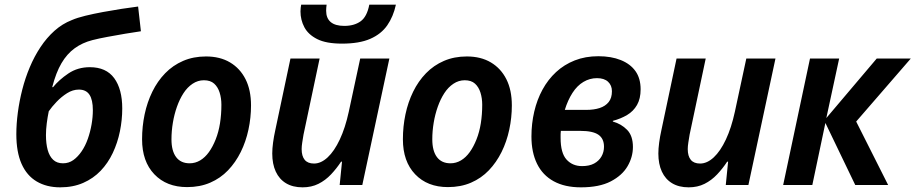

<svg xmlns="http://www.w3.org/2000/svg" viewBox="-20 -793 3924 823"><path d="M238 10Q180 10 137.5 -15Q95 -40 72.5 -90.5Q50 -141 50 -218Q50 -262 56.5 -311Q63 -360 75.5 -409Q88 -458 107.5 -504.5Q127 -551 153.5 -591Q180 -631 213.5 -661Q247 -691 288 -707Q311 -717 346 -725.5Q381 -734 421.5 -741.5Q462 -749 501 -755Q540 -761 572 -765L584 -659Q555 -655 517 -648.5Q479 -642 441 -635Q403 -628 376 -621Q333 -610 300 -586Q267 -562 243.5 -522Q220 -482 204 -420L207 -419Q233 -451 273 -478Q313 -505 365 -505Q435 -505 469.5 -458Q504 -411 504 -328Q504 -279 494 -230Q484 -181 463.5 -137.5Q443 -94 411.5 -61Q380 -28 336.5 -9Q293 10 238 10ZM250 -93Q275 -93 294.5 -107Q314 -121 330 -144.5Q346 -168 356.5 -198Q367 -228 372.5 -259.5Q378 -291 378 -321Q378 -365 363.5 -387Q349 -409 318 -409Q292 -409 267.5 -393.5Q243 -378 222.5 -356.5Q202 -335 189 -316Q184 -292 180.5 -265Q177 -238 177 -214Q177 -177 184.5 -150Q192 -123 208 -108Q224 -93 250 -93Z M782 9Q694 9 641.5 -46Q589 -101 589 -196Q589 -251 600 -303Q611 -355 633 -400Q655 -445 688 -479Q721 -513 765 -532Q809 -551 863 -551Q923 -551 966 -525.5Q1009 -500 1032.5 -453.5Q1056 -407 1056 -341Q1056 -289 1045 -237.5Q1034 -186 1012 -141.5Q990 -97 957.5 -63Q925 -29 881 -10Q837 9 782 9ZM793 -93Q817 -93 838 -105.5Q859 -118 875.5 -141Q892 -164 904.5 -195.5Q917 -227 923 -264.5Q929 -302 929 -344Q929 -372 921.5 -396Q914 -420 898 -434.5Q882 -449 854 -449Q828 -449 805.5 -434Q783 -419 766.5 -393.5Q750 -368 738.5 -335.5Q727 -303 721 -267Q715 -231 715 -196Q715 -146 735 -119.5Q755 -93 793 -93Z M1446 -606Q1378 -606 1339.5 -625.5Q1301 -645 1284.5 -676.5Q1268 -708 1268 -744Q1268 -752 1269 -760Q1270 -768 1271 -773H1380Q1379 -765 1378.5 -759.5Q1378 -754 1378 -747Q1378 -715 1397.5 -698.5Q1417 -682 1456 -682Q1498 -682 1525.5 -701.5Q1553 -721 1563 -773H1677Q1666 -722 1640 -684.5Q1614 -647 1567 -626.5Q1520 -606 1446 -606ZM1277 10Q1235 10 1206 -7.5Q1177 -25 1162 -57.5Q1147 -90 1147 -135Q1147 -156 1150.5 -182Q1154 -208 1160 -235L1225 -542H1350L1281 -216Q1278 -198 1275.5 -182Q1273 -166 1273 -154Q1273 -124 1286 -108Q1299 -92 1326 -92Q1356 -92 1384.5 -118.5Q1413 -145 1436.5 -195Q1460 -245 1475 -314L1524 -542H1649L1533 0H1436L1446 -100H1442Q1423 -71 1399 -45.5Q1375 -20 1345 -5Q1315 10 1277 10Z M1900 9Q1812 9 1759.5 -46Q1707 -101 1707 -196Q1707 -251 1718 -303Q1729 -355 1751 -400Q1773 -445 1806 -479Q1839 -513 1883 -532Q1927 -551 1981 -551Q2041 -551 2084 -525.5Q2127 -500 2150.5 -453.5Q2174 -407 2174 -341Q2174 -289 2163 -237.5Q2152 -186 2130 -141.5Q2108 -97 2075.5 -63Q2043 -29 1999 -10Q1955 9 1900 9ZM1911 -93Q1935 -93 1956 -105.5Q1977 -118 1993.5 -141Q2010 -164 2022.5 -195.5Q2035 -227 2041 -264.5Q2047 -302 2047 -344Q2047 -372 2039.5 -396Q2032 -420 2016 -434.5Q2000 -449 1972 -449Q1946 -449 1923.5 -434Q1901 -419 1884.5 -393.5Q1868 -368 1856.5 -335.5Q1845 -303 1839 -267Q1833 -231 1833 -196Q1833 -146 1853 -119.5Q1873 -93 1911 -93Z M2470 10Q2401 10 2353.5 -16Q2306 -42 2282 -91Q2258 -140 2258 -208Q2258 -263 2270 -314.5Q2282 -366 2305.5 -409Q2329 -452 2363.5 -484Q2398 -516 2443.5 -534Q2489 -552 2545 -552Q2600 -552 2641 -535.5Q2682 -519 2704 -488Q2726 -457 2726 -410Q2726 -370 2710.5 -343Q2695 -316 2668 -300Q2641 -284 2607 -275V-272Q2643 -262 2668 -236.5Q2693 -211 2693 -163Q2693 -120 2670 -80.5Q2647 -41 2598 -15.5Q2549 10 2470 10ZM2475 -81Q2506 -81 2526.5 -92Q2547 -103 2558 -122Q2569 -141 2569 -164Q2569 -199 2545 -215.5Q2521 -232 2468 -232H2384Q2383 -226 2383 -218Q2383 -210 2383 -202Q2383 -137 2408.5 -109Q2434 -81 2475 -81ZM2493 -322Q2526 -322 2550.5 -330Q2575 -338 2589 -355.5Q2603 -373 2603 -402Q2603 -427 2586.5 -442.5Q2570 -458 2539 -458Q2508 -458 2481 -442Q2454 -426 2434 -395Q2414 -364 2401 -322Z M2932 10Q2890 10 2861 -7.5Q2832 -25 2817 -57.5Q2802 -90 2802 -135Q2802 -156 2805.5 -182Q2809 -208 2815 -235L2880 -542H3005L2936 -216Q2933 -198 2930.5 -182Q2928 -166 2928 -154Q2928 -124 2941 -108Q2954 -92 2981 -92Q3011 -92 3039.5 -118.5Q3068 -145 3091.5 -195Q3115 -245 3130 -314L3179 -542H3304L3188 0H3091L3101 -100H3097Q3078 -71 3054 -45.5Q3030 -20 3000 -5Q2970 10 2932 10Z M3337 0 3452 -542H3577L3522 -287L3738 -542H3884L3650 -272L3787 0H3646L3518 -266L3462 0Z"/></svg>

Font: Noto Sans Display SemiBold
Style: Italic
Weight: 600
Italic angle: -12°
Designer: Monotype Design Team
Foundry: Monotype Imaging Inc.
Version: Version 2.003